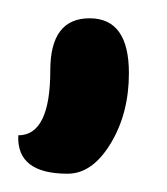

<svg xmlns="http://www.w3.org/2000/svg" viewBox="-26 -124 183 210"><path d="M115 -44Q115 0 95 33Q75 66 48 66Q-8 66 -6 24Q29 24 29 -47Q29 -104 72 -104Q115 -104 115 -44Z"/></svg>

Font: Medula One
Style: Regular
Weight: 400
Designer: Luciano Vergara
Foundry: Luciano Vergara
Version: Version 1.002